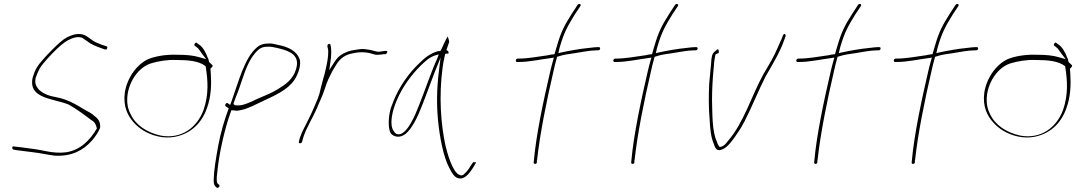

<svg xmlns="http://www.w3.org/2000/svg" viewBox="-20 -740 5364 957"><path d="M44 -10C38 -6 42 3 45 5L59 8C86 11 117 16 146 19C182 23 219 32 254 36C338 40 394 10 438 -39C452 -55 472 -83 479 -103C482 -133 469 -149 448 -164V-165H447C440 -172 430 -178 417 -185C403 -192 389 -201 374 -210C345 -227 315 -242 281 -251L235 -261C210 -267 182 -282 170 -298C159 -312 152 -326 158 -353L159 -355C163 -367 169 -382 178 -399C188 -416 208 -439 241 -474C274 -508 300 -529 318 -539C343 -552 370 -561 393 -550V-549L417 -533L418 -532C435 -519 456 -510 482 -501L501 -494H502C506 -494 509 -493 511 -493C517 -504 515 -508 512 -509L490 -516H489C477 -521 467 -525 456 -530C435 -541 423 -554 404 -564C376 -576 349 -571 314 -554C296 -545 268 -521 232 -484C196 -447 173 -420 164 -404C153 -386 148 -370 143 -354C119 -248 244 -250 319 -220H320C360 -198 400 -168 433 -143C450 -134 458 -122 462 -103L463 -100C429 -41 379 9 309 19C247 27 198 9 151 3C122 0 92 -6 66 -8L50 -10C49 -10 47 -11 44 -10Z M628 -355C590 -284 595 -216 618 -171C636 -135 671 -100 710 -81C745 -63 796 -48 851 -58C926 -72 984 -122 1011 -200C1033 -258 1034 -322 1031 -368L1029 -398C1034 -402 1044 -411 1038 -416L1022 -431C1020 -438 1020 -447 1015 -453C1007 -478 989 -508 972 -518L961 -526C959 -529 956 -528 952 -524C943 -513 954 -510 959 -506C969 -500 978 -484 987 -472L1008 -445L973 -455C943 -464 908 -467 866 -467C816 -469 771 -463 731 -450C690 -437 651 -398 628 -355ZM615 -223C606 -306 658 -400 732 -424C768 -435 814 -443 859 -441C920 -441 972 -436 1005 -410L1007 -397C1015 -342 1022 -271 995 -193C962 -102 882 -46 782 -64C712 -79 656 -117 631 -171C623 -186 617 -204 615 -223ZM859 -441Z M1104 -211 1120 -200C1098 -141 1079 -76 1067 -10C1056 52 1046 109 1045 158C1045 180 1049 186 1060 195C1067 201 1079 187 1072 181L1065 175L1063 173C1057 156 1062 130 1064 110C1072 33 1092 -63 1118 -146L1133 -190H1146C1156 -187 1168 -188 1183 -192H1184C1217 -199 1256 -220 1286 -234C1347 -263 1412 -290 1447 -341C1468 -372 1483 -421 1473 -447C1458 -485 1419 -506 1367 -516C1348 -520 1335 -525 1315 -523H1314C1293 -523 1275 -516 1263 -506C1198 -452 1171 -337 1133 -232L1127 -217L1116 -225C1108 -231 1099 -218 1104 -211ZM1144 -222 1145 -227C1151 -244 1158 -263 1165 -280C1190 -345 1207 -423 1250 -473V-474C1265 -490 1279 -507 1310 -507C1330 -509 1346 -504 1361 -501C1403 -491 1467 -476 1460 -416C1452 -358 1415 -327 1378 -304C1334 -273 1281 -258 1233 -233H1232C1209 -223 1185 -212 1155 -215C1155 -214 1144 -219 1144 -222Z M1470 -35C1468 -28 1471 -26 1474 -26C1481 -26 1483 -27 1486 -34L1491 -53C1507 -104 1538 -151 1559 -199C1572 -232 1588 -263 1597 -292C1604 -314 1613 -339 1623 -358L1637 -386L1655 -416C1674 -449 1702 -468 1737 -474L1753 -477C1774 -481 1796 -480 1814 -477C1834 -474 1848 -465 1864 -467H1865C1873 -467 1888 -469 1893 -470H1902C1909 -472 1916 -489 1904 -486H1897C1888 -484 1877 -484 1869 -482H1867C1861 -482 1858 -483 1854 -484L1838 -488C1831 -490 1827 -491 1820 -492L1799 -495C1780 -498 1757 -492 1736 -489L1716 -484L1693 -474C1671 -463 1660 -451 1645 -428L1621 -390L1627 -431C1632 -466 1633 -495 1627 -517C1625 -527 1610 -518 1612 -511V-510C1612 -503 1616 -498 1616 -485C1617 -457 1610 -423 1602 -389C1599 -375 1596 -364 1592 -351C1588 -332 1582 -317 1579 -302L1575 -284C1573 -275 1570 -266 1567 -258L1565 -251C1550 -217 1536 -181 1519 -148C1504 -116 1484 -83 1475 -54ZM1557 -189Z M1922 -176C1915 -136 1916 -95 1928 -75C1945 -56 1974 -51 2002 -73C2034 -100 2061 -155 2083 -212C2105 -267 2125 -325 2147 -381L2176 -453L2167 -380C2157 -297 2156 -220 2163 -143C2171 -60 2189 39 2219 96C2233 125 2246 142 2260 147C2292 159 2317 129 2339 94L2352 72C2354 70 2352 69 2347 68C2340 72 2340 69 2340 63V66L2325 88C2317 102 2308 114 2298 123C2288 135 2279 137 2269 131C2256 126 2245 110 2234 87C2222 62 2211 29 2201 -12C2177 -121 2167 -262 2186 -402C2188 -421 2192 -438 2195 -453L2199 -471L2207 -473C2213 -473 2215 -472 2215 -471V-473C2217 -482 2215 -487 2205 -490C2210 -507 2215 -518 2219 -531C2217 -545 2213 -555 2211 -558C2211 -557 2208 -553 2206 -549C2201 -539 2183 -503 2176 -486V-488C2171 -484 2171 -485 2163 -485C2124 -473 2100 -455 2067 -422C2020 -378 1971 -310 1942 -238C1932 -214 1925 -194 1922 -176ZM1956 -236C1984 -305 2032 -369 2077 -413C2099 -434 2119 -454 2149 -464L2167 -469L2158 -445C2126 -375 2099 -290 2068 -214C2055 -180 2009 -61 1961 -71C1953 -73 1948 -78 1943 -86C1919 -117 1935 -186 1956 -236Z M2551 -440C2550 -436 2553 -431 2557 -431H2565C2618 -431 2673 -444 2728 -451L2741 -453L2737 -440C2732 -423 2728 -406 2723 -386C2688 -236 2652 -65 2641 61L2640 70C2640 80 2656 79 2656 69V59L2657 58C2671 -72 2704 -236 2739 -386C2744 -408 2749 -430 2755 -450L2757 -457L2764 -459C2790 -468 2818 -471 2845 -475C2876 -480 2922 -489 2952 -489H2961C2966 -489 2970 -492 2971 -496C2972 -502 2970 -505 2965 -505H2956C2951 -505 2937 -504 2915 -501C2871 -497 2816 -487 2775 -478L2763 -475L2766 -488C2768 -495 2768 -500 2771 -508C2792 -580 2810 -611 2845 -668L2873 -710C2879 -720 2865 -724 2859 -716L2831 -673C2794 -615 2777 -584 2755 -508C2751 -497 2748 -482 2744 -470C2732 -469 2721 -467 2708 -464H2707C2664 -458 2610 -448 2567 -448H2560C2556 -448 2552 -444 2551 -440Z M3037 -440C3036 -436 3039 -431 3043 -431H3051C3104 -431 3159 -444 3214 -451L3227 -453L3223 -440C3218 -423 3214 -406 3209 -386C3174 -236 3138 -65 3127 61L3126 70C3126 80 3142 79 3142 69V59L3143 58C3157 -72 3190 -236 3225 -386C3230 -408 3235 -430 3241 -450L3243 -457L3250 -459C3276 -468 3304 -471 3331 -475C3362 -480 3408 -489 3438 -489H3447C3452 -489 3456 -492 3457 -496C3458 -502 3456 -505 3451 -505H3442C3437 -505 3423 -504 3401 -501C3357 -497 3302 -487 3261 -478L3249 -475L3252 -488C3254 -495 3254 -500 3257 -508C3278 -580 3296 -611 3331 -668L3359 -710C3365 -720 3351 -724 3345 -716L3317 -673C3280 -615 3263 -584 3241 -508C3237 -497 3234 -482 3230 -470C3218 -469 3207 -467 3194 -464H3193C3150 -458 3096 -448 3053 -448H3046C3042 -448 3038 -444 3037 -440Z M3526 -445C3524 -409 3518 -365 3515 -324C3512 -267 3512 -199 3517 -146C3519 -99 3524 -55 3537 -25C3545 0 3553 18 3584 3C3607 -7 3635 -44 3656 -77C3669 -95 3680 -114 3691 -135C3728 -207 3761 -291 3799 -365L3800 -366C3832 -421 3869 -483 3889 -541L3894 -555C3897 -563 3897 -562 3896 -564C3892 -578 3883 -569 3880 -557L3875 -544C3871 -535 3864 -522 3857 -504C3839 -460 3810 -412 3785 -370C3726 -263 3687 -127 3608 -37C3601 -27 3586 -8 3569 -8H3566C3561 -17 3558 -18 3553 -34C3529 -86 3531 -170 3529 -241C3529 -294 3532 -347 3537 -398C3539 -422 3540 -438 3544 -457L3546 -468C3551 -472 3562 -475 3562 -476C3564 -484 3562 -494 3558 -494C3554 -494 3552 -492 3552 -490H3551C3535 -478 3529 -471 3526 -445Z M3949 -440C3948 -436 3951 -431 3955 -431H3963C4016 -431 4071 -444 4126 -451L4139 -453L4135 -440C4130 -423 4126 -406 4121 -386C4086 -236 4050 -65 4039 61L4038 70C4038 80 4054 79 4054 69V59L4055 58C4069 -72 4102 -236 4137 -386C4142 -408 4147 -430 4153 -450L4155 -457L4162 -459C4188 -468 4216 -471 4243 -475C4274 -480 4320 -489 4350 -489H4359C4364 -489 4368 -492 4369 -496C4370 -502 4368 -505 4363 -505H4354C4349 -505 4335 -504 4313 -501C4269 -497 4214 -487 4173 -478L4161 -475L4164 -488C4166 -495 4166 -500 4169 -508C4190 -580 4208 -611 4243 -668L4271 -710C4277 -720 4263 -724 4257 -716L4229 -673C4192 -615 4175 -584 4153 -508C4149 -497 4146 -482 4142 -470C4130 -469 4119 -467 4106 -464H4105C4062 -458 4008 -448 3965 -448H3958C3954 -448 3950 -444 3949 -440Z M4435 -440C4434 -436 4437 -431 4441 -431H4449C4502 -431 4557 -444 4612 -451L4625 -453L4621 -440C4616 -423 4612 -406 4607 -386C4572 -236 4536 -65 4525 61L4524 70C4524 80 4540 79 4540 69V59L4541 58C4555 -72 4588 -236 4623 -386C4628 -408 4633 -430 4639 -450L4641 -457L4648 -459C4674 -468 4702 -471 4729 -475C4760 -480 4806 -489 4836 -489H4845C4850 -489 4854 -492 4855 -496C4856 -502 4854 -505 4849 -505H4840C4835 -505 4821 -504 4799 -501C4755 -497 4700 -487 4659 -478L4647 -475L4650 -488C4652 -495 4652 -500 4655 -508C4676 -580 4694 -611 4729 -668L4757 -710C4763 -720 4749 -724 4743 -716L4715 -673C4678 -615 4661 -584 4639 -508C4635 -497 4632 -482 4628 -470C4616 -469 4605 -467 4592 -464H4591C4548 -458 4494 -448 4451 -448H4444C4440 -448 4436 -444 4435 -440Z M4912 -355C4874 -284 4879 -216 4902 -171C4920 -135 4955 -100 4994 -81C5029 -63 5080 -48 5135 -58C5210 -72 5268 -122 5295 -200C5317 -258 5318 -322 5315 -368L5313 -398C5318 -402 5328 -411 5322 -416L5306 -431C5304 -438 5304 -447 5299 -453C5291 -478 5273 -508 5256 -518L5245 -526C5243 -529 5240 -528 5236 -524C5227 -513 5238 -510 5243 -506C5253 -500 5262 -484 5271 -472L5292 -445L5257 -455C5227 -464 5192 -467 5150 -467C5100 -469 5055 -463 5015 -450C4974 -437 4935 -398 4912 -355ZM4899 -223C4890 -306 4942 -400 5016 -424C5052 -435 5098 -443 5143 -441C5204 -441 5256 -436 5289 -410L5291 -397C5299 -342 5306 -271 5279 -193C5246 -102 5166 -46 5066 -64C4996 -79 4940 -117 4915 -171C4907 -186 4901 -204 4899 -223ZM5143 -441Z"/></svg>

Font: Stray Cat
Style: ExLtObl
Weight: 200
Version: Version 1.0